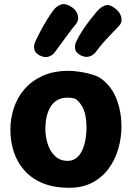

<svg xmlns="http://www.w3.org/2000/svg" viewBox="-20 -892 628 919"><path d="M308.9 -553Q332.7 -553 364.6 -548.1Q396.6 -543.2 425.5 -533.9Q454.4 -524.7 469.2 -511.7Q516.8 -474.7 539.1 -414.9Q561.3 -355.1 561.3 -287Q561.3 -232 546.2 -179.7Q531 -127.4 500.1 -85.2Q469.2 -42.9 422.1 -18Q374.9 6.9 310.9 6.9Q238.1 6.9 184.9 -15.1Q131.7 -37.1 97.1 -75.9Q62.6 -114.7 46.1 -164.9Q29.7 -215.2 29.7 -271Q29.7 -324.6 46.3 -375.1Q63 -425.7 97.4 -465.6Q131.8 -505.4 184.4 -529.2Q237.1 -553 308.9 -553ZM197.1 -276.4Q197.1 -238.9 208.3 -203.3Q219.4 -167.8 243.4 -144.9Q267.3 -122.1 304 -122.1Q329 -122.1 346.6 -136.5Q364.1 -150.9 374.4 -174.6Q384.8 -198.2 389.4 -225.8Q394.1 -253.4 394.1 -278.9Q394.1 -336 379.7 -369.2Q365.2 -402.3 340.8 -419.1Q330.1 -422.3 321.5 -423.4Q312.9 -424.6 303 -424.6Q273.7 -424.6 252.9 -412Q232.1 -399.4 220.2 -378.2Q208.3 -357 202.7 -330.8Q197.1 -304.7 197.1 -276.4ZM242.6 -642.3Q231.7 -627.1 212.4 -620.9Q193.2 -614.7 169.2 -627Q146.9 -639.7 144 -656.6Q141.1 -673.6 147.1 -688.3Q158.1 -713.9 174.2 -743.8Q190.2 -773.8 206.9 -800.6Q223.7 -827.4 236.2 -843.8Q252.8 -864.6 274.1 -870.9Q295.4 -877.3 325.2 -856.7Q347.8 -841.4 352.9 -816.8Q358 -792.2 341.2 -773.8Q329.1 -760 301.6 -722.8Q274 -685.6 242.6 -642.3ZM438.2 -642.6Q426.9 -627.6 407.6 -621.6Q388.2 -615.6 364.4 -628.1Q342.1 -640.8 339.7 -657.9Q337.2 -675.1 343.4 -689.9Q354.7 -715.2 373.5 -743.9Q392.3 -772.7 412.3 -798.3Q432.3 -823.9 444.9 -838.7Q462.7 -858.4 482.3 -865.6Q502 -872.8 525.9 -855.6Q554.1 -836.2 560.3 -810.9Q566.4 -785.6 549.4 -767.6Q536.9 -754 503.5 -719.8Q470.1 -685.6 438.2 -642.6Z"/></svg>

Font: Playpen Sans Hebrew
Style: Regular
Weight: 400
Designer: Tom Grace, Laura Meseguer, Veronika Burian, José Scaglione
Foundry: TypeTogether
Version: Version 2.000